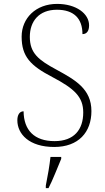

<svg xmlns="http://www.w3.org/2000/svg" viewBox="-20 -744 541 985"><path d="M258 10C383 10 449 -66 449 -174C449 -288 366 -334 269 -387C178 -436 133 -471 133 -555C133 -635 180 -694 272 -694C358 -694 403 -650 403 -569C425 -569 437 -585 437 -614C437 -674 371 -724 273 -724C164 -724 91 -651 91 -556C91 -453 137 -407 248 -349C362 -289 407 -247 407 -167C407 -79 360 -20 260 -20C156 -20 102 -76 101 -173C80 -173 69 -154 69 -127C69 -56 130 10 258 10ZM215 208V221H229C250 181 276 113 294 71V61H239C234 106 225 159 215 208Z"/></svg>

Font: Noto Serif Gurmukhi ExtraLight
Style: Regular
Weight: 200
Designer: Vaibhav Singh and the Monotype Design Team
Foundry: Monotype Imaging Inc.
Version: Version 2.004